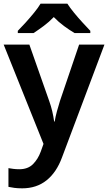

<svg xmlns="http://www.w3.org/2000/svg" viewBox="-20 -786 589 1046"><path d="M0 -543H140L248 -236Q258 -208 264.5 -180.5Q271 -153 275 -124H278Q282 -150 290 -179Q298 -208 307 -237L411 -543H549L318 71Q288 153 233.5 196.5Q179 240 101 240Q76 240 58 237.5Q40 235 26 232V130Q37 132 52.5 134Q68 136 85 136Q132 136 159.5 108.5Q187 81 202 40L217 -2ZM347 -766Q361 -744 383.5 -716.5Q406 -689 430 -663Q454 -637 472 -618V-606H386Q359 -622 329 -644Q299 -666 273 -693Q247 -666 218 -644.5Q189 -623 163 -606H77V-618Q96 -637 119.5 -663Q143 -689 165.5 -716.5Q188 -744 201 -766Z"/></svg>

Font: Noto Sans Lisu SemiBold
Style: Regular
Weight: 600
Designer: Monotype Design Team. David Williams.
Foundry: Monotype Imaging Inc.
Version: Version 2.102; ttfautohint (v1.8.4.7-5d5b)